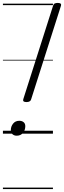

<svg xmlns="http://www.w3.org/2000/svg" viewBox="-20 -914 438 1313"><path d="M161 -216Q133 -216 139 -235L343 -875Q346 -886 354 -890Q362 -894 375 -894Q403 -894 397 -875L193 -235Q191 -226 183 -221Q175 -216 161 -216ZM94 14Q77 14 65.5 4Q54 -6 54 -24Q54 -49 69.5 -68.5Q85 -88 112 -88Q130 -88 141.5 -78.5Q153 -69 153 -51Q153 -25 137.5 -5.5Q122 14 94 14ZM0 369H342V379H0ZM0 -20H342V0H0ZM0 -505H342V-500H0ZM0 -889H342V-879H0Z"/></svg>

Font: Playwrite HR Guides
Style: Regular
Weight: 400
Designer: Veronika Burian, José Scaglione
Foundry: TypeTogether
Version: Version 1.003